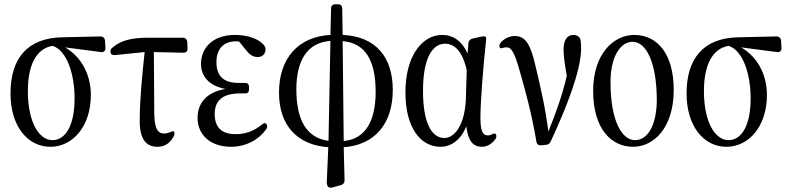

<svg xmlns="http://www.w3.org/2000/svg" viewBox="-20 -684 3681 896"><path d="M215 1C320 1 404 -95 404 -241C404 -343 353 -424 283 -463L451 -441C464 -439 473 -447 472 -460L470 -494C469 -506 461 -514 449 -514L271 -510C103 -507 29 -406 29 -248C29 -95 109 1 215 1ZM110 -259C110 -378 148 -458 226 -470C293 -447 328 -338 328 -224C328 -99 286 -30 225 -30C163 -30 110 -112 110 -259Z M496 -439C497 -430 505 -426 517 -427L655 -441C644 -338 632 -222 632 -120C632 -33 663 1 715 1C749 1 773 -16 789 -45C795 -54 795 -60 793 -68C791 -74 783 -71 770 -66C763 -63 755 -61 745 -61C719 -61 702 -79 700 -148L698 -441L835 -438C848 -438 856 -444 855 -458L854 -488C853 -500 845 -508 833 -508H674C594 -508 545 -496 505 -462C496 -455 494 -449 496 -439Z M1058 1C1129 1 1189 -33 1223 -82C1228 -90 1228 -98 1223 -105C1219 -112 1210 -110 1200 -101C1164 -72 1126 -58 1079 -58C1013 -58 982 -91 982 -152C982 -206 1009 -248 1100 -248C1106 -248 1111 -248 1120 -248C1133 -247 1142 -252 1142 -266V-278C1142 -292 1134 -298 1121 -297C1111 -297 1103 -297 1094 -297C1018 -297 990 -334 990 -394C990 -454 1022 -491 1080 -491C1086 -491 1091 -491 1096 -490L1129 -449C1150 -423 1165 -418 1184 -418C1202 -418 1216 -429 1219 -449C1220 -458 1218 -465 1212 -473C1186 -505 1131 -521 1077 -521C969 -521 918 -457 918 -386C918 -331 952 -284 1032 -269C938 -253 902 -197 902 -134C902 -51 966 1 1058 1Z M1282 -252C1282 -97 1369 -7 1512 3L1505 166C1505 176 1507 183 1512 188C1517 193 1524 193 1534 190L1571 180C1582 177 1588 169 1588 157L1584 3C1729 -7 1813 -107 1813 -264C1813 -414 1737 -514 1579 -521L1577 -644C1577 -657 1570 -664 1557 -664H1545C1532 -664 1525 -657 1525 -644L1522 -521C1372 -513 1282 -412 1282 -252ZM1363 -267C1363 -406 1417 -486 1522 -493L1513 -27C1415 -39 1363 -118 1363 -267ZM1579 -492C1689 -483 1733 -396 1733 -255C1733 -119 1685 -35 1584 -26Z M2036 1C2081 1 2128 -26 2156 -94C2165 -25 2188 1 2229 1C2255 1 2278 -15 2292 -35C2298 -45 2297 -52 2294 -58C2291 -63 2283 -61 2271 -55C2267 -53 2262 -52 2256 -52C2234 -52 2222 -71 2222 -134C2222 -208 2234 -363 2248 -493C2250 -503 2249 -509 2246 -512C2243 -515 2236 -515 2226 -513L2185 -504C2174 -501 2167 -494 2166 -483L2162 -434C2137 -492 2095 -521 2043 -521C1954 -521 1872 -429 1872 -252C1872 -92 1940 1 2036 1ZM1954 -260C1954 -421 2002 -480 2057 -480C2098 -480 2137 -450 2158 -357L2154 -218C2147 -90 2096 -40 2054 -40C1993 -40 1954 -113 1954 -260Z M2505 -6 2527 -8C2538 -9 2545 -13 2550 -24C2621 -176 2692 -354 2692 -459C2692 -472 2691 -482 2690 -492C2689 -501 2687 -507 2680 -513C2674 -518 2666 -521 2656 -521C2625 -521 2610 -495 2610 -452C2610 -425 2615 -387 2625 -330C2603 -236 2576 -162 2539 -70C2526 -177 2501 -284 2479 -376C2456 -478 2432 -516 2382 -516C2358 -516 2333 -504 2317 -486C2310 -477 2309 -470 2312 -463C2314 -456 2320 -459 2333 -462C2337 -463 2341 -463 2345 -463C2367 -463 2381 -438 2405 -354C2432 -260 2462 -151 2483 -24C2485 -11 2493 -5 2505 -6Z M2934 1C3031 1 3124 -87 3124 -265C3124 -432 3048 -521 2940 -521C2842 -521 2748 -431 2748 -260C2748 -81 2834 1 2934 1ZM2829 -302C2829 -413 2872 -489 2932 -489C2998 -489 3045 -386 3045 -218C3045 -110 3008 -30 2943 -30C2885 -30 2829 -114 2829 -302Z M3370 1C3475 1 3559 -95 3559 -241C3559 -343 3508 -424 3438 -463L3606 -441C3619 -439 3628 -447 3627 -460L3625 -494C3624 -506 3616 -514 3604 -514L3426 -510C3258 -507 3184 -406 3184 -248C3184 -95 3264 1 3370 1ZM3265 -259C3265 -378 3303 -458 3381 -470C3448 -447 3483 -338 3483 -224C3483 -99 3441 -30 3380 -30C3318 -30 3265 -112 3265 -259Z"/></svg>

Font: 寒蝉锦书宋 CompactLight
Style: Bold
Weight: 400
Width: 4
Designer: 寒蝉锦书宋{Warren} 思源宋体{Ryoko NISHIZUKA 西塚涼子 (kana & ideographs); Frank Grießhammer (Latin, Greek & Cyrillic); Wenlong ZHANG 
Foundry: Adobe & ChillType
Version: Version 2.000;Glyphs 3.1.1 (3135)